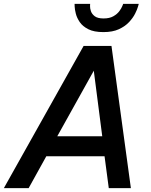

<svg xmlns="http://www.w3.org/2000/svg" viewBox="-49 -979 786 999"><path d="M489 -812Q440 -812 410.5 -827Q381 -842 366 -864Q351 -886 345.5 -908Q340 -930 339.5 -944.5Q339 -959 339 -959H420Q420 -959 419.5 -947.5Q419 -936 424 -921Q429 -906 444 -894.5Q459 -883 490 -883Q521 -883 541 -894.5Q561 -906 572 -921Q583 -936 587.5 -947.5Q592 -959 592 -959H673Q673 -959 669 -944.5Q665 -930 654 -908Q643 -886 622.5 -864Q602 -842 569.5 -827Q537 -812 489 -812ZM-29 0 386 -740H531L632 0H517L495 -166H192L100 0ZM249 -270H483L439 -611Z"/></svg>

Font: Be Vietnam Pro Medium
Style: Italic
Weight: 500
Italic angle: -12°
Designer: Lam Bao, Tony Le, Vietanh Nguyen
Foundry: Yellow Type Foundry
Version: Version 1.002; ttfautohint (v1.8.3)